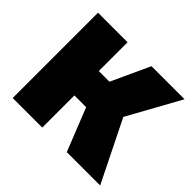

<svg xmlns="http://www.w3.org/2000/svg" viewBox="-135 -725 891 891"><g transform="rotate(45 310.0 -280.0)"><path d="M44 0V-560H238V-371H308L395 -560H612L469 -301L618 0H399L315 -211H238V0Z"/></g></svg>

Font: Tektur ExtraBold
Style: Regular
Weight: 800
Designer: Adam Jagosz
Foundry: Adam Jagosz
Version: Version 1.005;gftools[0.9.30]